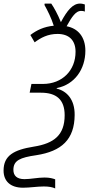

<svg xmlns="http://www.w3.org/2000/svg" viewBox="-70 -865 498 1075"><path d="M239 190V139C225 134 208 129 179 129C141 129 102 138 67 138C24 138 5 118 5 86C5 33 43 17 133 4C275 -18 347 -84 348 -221C349 -309 303 -356 247 -369L248 -372C347 -391 408 -477 408 -581C408 -658 367 -706 303 -718C332 -771 355 -804 383 -804C391 -804 399 -803 405 -800V-840C398 -842 390 -845 378 -845C338 -845 306 -807 271 -741C253 -786 232 -823 217 -845H180L179 -837C196 -807 217 -765 231 -721C177 -716 135 -696 100 -669L124 -628C159 -654 198 -675 252 -675C317 -675 353 -639 353 -575C353 -471 279 -395 170 -395H106L96 -346H159C244 -346 292 -309 292 -220C292 -109 233 -62 119 -44C7 -26 -50 6 -50 90C-50 149 -12 186 59 186C96 186 139 179 175 179C204 179 224 183 239 190Z"/></svg>

Font: Noto Sans Condensed Light
Style: Italic
Weight: 300
Width: 3
Italic angle: -12°
Designer: Monotype Design Team
Foundry: Monotype Imaging Inc.
Version: Version 2.013